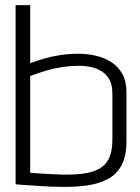

<svg xmlns="http://www.w3.org/2000/svg" viewBox="-20 -720 545 750"><path d="M98 -473V-700H41V0Q40 0 53 1Q66 2 87.5 3.5Q109 5 133 6.5Q157 8 180 9Q203 10 219 10Q273 11 319.5 4.5Q366 -2 401 -20.5Q436 -39 455 -75Q474 -111 474 -167V-359Q474 -402 458 -431Q442 -460 414.5 -477.5Q387 -495 354 -502.5Q321 -510 287 -510Q250 -510 216.5 -505Q183 -500 153.5 -491.5Q124 -483 98 -473ZM98 -45V-423Q129 -435 159.5 -444Q190 -453 223 -458Q256 -463 292 -463Q308 -463 329 -459.5Q350 -456 371 -445Q392 -434 405.5 -412.5Q419 -391 419 -355V-174Q419 -137 409.5 -110.5Q400 -84 378 -67.5Q356 -51 318.5 -44Q281 -37 224 -38Q197 -39 174 -40Q151 -41 134 -42.5Q117 -44 107.5 -44.5Q98 -45 98 -45Z"/></svg>

Font: AdventPro_ExpandedRegular
Style: ExpandedRegular
Weight: 400
Width: 7
Designer: VivaRado, Andreas Kalpakidis
Foundry: VivaRado, Andreas Kalpakidis
Version: Version 3.000